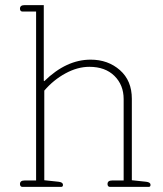

<svg xmlns="http://www.w3.org/2000/svg" viewBox="-20 -730 638 750"><path d="M58 -11Q58 -25 76 -25H121V-685H67Q63 -685 60.5 -688Q58 -691 58 -696Q58 -710 76 -710H151V-415L153 -413Q239 -497 334 -497Q402 -497 448.5 -456Q495 -415 495 -344V-26L551 -20Q568 -18 568 -8Q568 0 561 0H409Q405 0 402.5 -3Q400 -6 400 -11Q400 -25 418 -25H463V-343Q463 -398 427 -433.5Q391 -469 329 -469Q283 -469 236 -443.5Q189 -418 153 -376V-26L209 -20Q226 -18 226 -8Q226 0 219 0H67Q63 0 60.5 -3Q58 -6 58 -11Z"/></svg>

Font: Maitree ExtraLight
Style: Regular
Weight: 275
Designer: CadsonDemak Team
Foundry: CadsonDemak
Version: Version 1.003